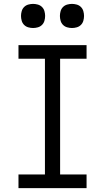

<svg xmlns="http://www.w3.org/2000/svg" viewBox="-20 -967 540 987"><path d="M75 0V-70H211V-665H75V-735H425V-665H289V-70H425V0ZM350 -823Q338 -823 325.5 -826.5Q313 -830 304 -839Q295 -848 291.5 -860.5Q288 -873 288 -885Q288 -897 291.5 -909.5Q295 -922 304 -931Q313 -940 325.5 -943.5Q338 -947 350 -947Q362 -947 374.5 -943.5Q387 -940 396 -931Q405 -922 408.5 -909.5Q412 -897 412 -885Q412 -873 408.5 -860.5Q405 -848 396 -839Q387 -830 374.5 -826.5Q362 -823 350 -823ZM150 -823Q138 -823 125.5 -826.5Q113 -830 104 -839Q95 -848 91.5 -860.5Q88 -873 88 -885Q88 -897 91.5 -909.5Q95 -922 104 -931Q113 -940 125.5 -943.5Q138 -947 150 -947Q162 -947 174.5 -943.5Q187 -940 196 -931Q205 -922 208.5 -909.5Q212 -897 212 -885Q212 -873 208.5 -860.5Q205 -848 196 -839Q187 -830 174.5 -826.5Q162 -823 150 -823Z"/></svg>

Font: Iosevka Term Curly
Style: Regular
Weight: 400
Designer: Belleve Invis
Foundry: Belleve Invis
Version: Version 32.3.0